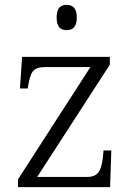

<svg xmlns="http://www.w3.org/2000/svg" viewBox="-20 -770 541 790"><path d="M254 -646C278 -646 296 -658 296 -698C296 -738 278 -750 254 -750C230 -750 213 -738 213 -698C213 -658 230 -646 254 -646ZM54 0H433L438 -151H406L403 -119C396 -70 386 -42 338 -42H133L432 -504V-536H71L62 -406H94L96 -418C106 -472 114 -494 166 -494H352L54 -32Z"/></svg>

Font: Noto Serif Tamil Light
Style: Italic
Weight: 300
Italic angle: -12°
Designer: Indian Type Foundry, Tom Grace, and the Monotype Design Team
Foundry: Monotype Imaging Inc.
Version: Version 2.003